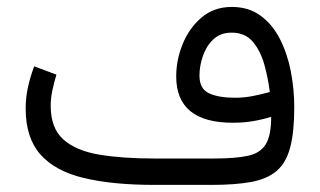

<svg xmlns="http://www.w3.org/2000/svg" viewBox="-20 -520 899 540"><path d="M742.7 -191.4Q717.3 -183.6 691.4 -179.2Q665.5 -174.8 634.8 -174.8Q475.6 -174.8 475.6 -305.2Q475.6 -351.6 493.9 -396.5Q512.2 -441.4 547.1 -470.9Q582 -500.5 631.8 -500.5Q679.2 -500.5 712.6 -476.1Q746.1 -451.7 767.1 -410.6Q788.1 -369.6 797.9 -319.6Q807.6 -269.5 807.6 -218.3Q807.6 -148.4 796.1 -105.2Q784.7 -62 758.1 -39.3Q731.4 -16.6 686.8 -8.3Q642.1 0 575.7 0H413.6Q296.9 0 216.1 -19.3Q135.3 -38.6 93.8 -85.4Q52.2 -132.3 52.2 -214.8Q52.2 -246.1 58.8 -275.6Q65.4 -305.2 76.2 -333.5L138.7 -310.1Q132.3 -289.1 127.4 -266.4Q122.6 -243.7 122.6 -222.7Q122.6 -159.7 158 -127.9Q193.4 -96.2 258.5 -85.2Q323.7 -74.2 413.6 -74.2H581.5Q642.1 -74.2 677.2 -81.8Q712.4 -89.4 727.5 -114.3Q742.7 -139.2 742.7 -191.4ZM641.1 -245.1Q666.5 -245.1 690.4 -249.8Q714.4 -254.4 738.8 -261.2Q734.4 -297.9 723.9 -336.7Q713.4 -375.5 691.7 -401.9Q669.9 -428.2 631.3 -428.2Q599.6 -428.2 579.6 -408.9Q559.6 -389.6 550.3 -361.6Q541 -333.5 541 -307.6Q541 -270 567.9 -257.6Q594.7 -245.1 641.1 -245.1Z"/></svg>

Font: Vazirmatn RD UI Light
Style: Regular
Weight: 300
Designer: Saber Rastikerdar
Foundry: Saber Rastikerdar
Version: Version 33.003